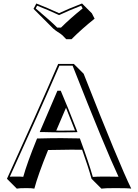

<svg xmlns="http://www.w3.org/2000/svg" viewBox="-20 -1026 797 1105"><path d="M256.8 -162.6Q198.2 -18.6 177.7 59.6Q165 56.6 132.3 56.6Q88.9 56.6 76.7 59.6L20 2.9Q190.4 -370.1 314.9 -658.2H404.8L461.4 -601.6Q665.5 -82.5 735.4 59.6Q717.8 56.6 644.5 56.6Q581.1 56.6 563.5 59.6L506.8 2.9Q488.3 -64.5 452.6 -164.1Q416 -164.6 389.6 -164.6Q333 -164.6 256.8 -162.6ZM172.9 -975.1 189 -1005.9Q256.3 -979.5 319.8 -950.2Q372.1 -975.1 452.1 -1005.9L508.8 -949.2L524.4 -918.5Q449.2 -858.4 391.6 -800.3H361.3L339.4 -822.8Q331.1 -830.6 310.5 -843.3Q299.8 -850.1 286.1 -861.8L229.5 -918.5ZM303.7 -274.4Q317.9 -274.4 328.1 -273.9Q359.9 -273.9 411.6 -274.9Q382.8 -350.1 359.9 -405.8ZM347.2 -815.4 350.1 -812.5Q347.7 -814.9 347.2 -815.4ZM185.5 -977.5Q274.9 -902.3 309.1 -867.2H331.1Q386.2 -921.9 455.6 -977.5L447.3 -993.2Q372.6 -963.9 324.2 -940.9L319.8 -939L315.9 -940.9Q255.4 -969.2 193.8 -993.2ZM190.9 -223.1 193.4 -229H200.2Q276.4 -231 333 -231Q371.6 -231 432.6 -229.5H439.5L441.9 -223.1Q489.3 -95.2 514.2 -7.8Q536.1 -9.8 587.9 -9.8Q637.2 -9.8 662.1 -8.8Q585.4 -171.9 397.9 -647.9H321.8Q200.7 -368.2 36.6 -9.3Q52.2 -10.3 76.2 -9.8Q101.1 -9.8 113.8 -8.3Q135.7 -87.4 190.9 -223.1ZM420.9 -278.8 425.8 -265.6 411.6 -265.1Q359.4 -264.2 328.1 -264.2Q311 -264.2 266.6 -265.1Q236.3 -265.6 223.6 -266.1H208.5L310.5 -503.9H329.6L332 -498Q372.6 -403.8 420.9 -278.8Z"/></svg>

Font: Linux Biolinum Shadow O
Style: Bold
Weight: 700
Designer: Philipp H. Poll
Foundry: Philipp H. Poll
Version: Version 0.9.2